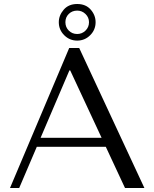

<svg xmlns="http://www.w3.org/2000/svg" viewBox="-20 -940 772 960"><path d="M509 -206H164L76 0H30L326 -700H376L702 0H605ZM488 -251 331 -588H327L183 -251ZM366 -770Q390 -770 407.5 -787Q425 -804 425 -829Q425 -853 407.5 -870Q390 -887 366 -887Q341 -887 324 -870.5Q307 -854 307 -829Q307 -804 324 -787Q341 -770 366 -770ZM274 -829Q274 -863 298.5 -891.5Q323 -920 366 -920Q409 -920 433.5 -892Q458 -864 458 -829Q458 -791 431 -764Q404 -737 366 -737Q328 -737 301 -764Q274 -791 274 -829Z"/></svg>

Font: Tenor Sans
Style: Regular
Weight: 400
Designer: Denis Masharov
Foundry: Denis Masharov
Version: Version 1.1